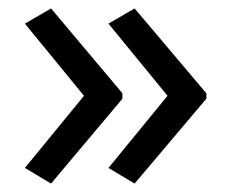

<svg xmlns="http://www.w3.org/2000/svg" viewBox="-20 -491 549 455"><path d="M469 -257 299 -56 237 -93 377 -264 237 -435 299 -471 469 -270ZM270 -257 101 -56 39 -93 179 -264 39 -435 101 -471 270 -270Z"/></svg>

Font: Noto Sans Georgian
Style: Regular
Weight: 400
Designer: Monotype Design Team, Akaki Razmadze
Foundry: Google LLC
Version: Version 2.002